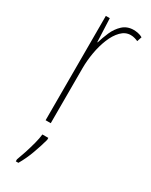

<svg xmlns="http://www.w3.org/2000/svg" viewBox="-199 -628 660 840"><g transform="rotate(30 131.0 -208.0)"><path d="M208 -586Q218 -586 230.5 -583.5Q243 -581 253 -575L245 -551Q239 -554 229 -557Q219 -560 208 -560Q181 -560 160 -538.5Q139 -517 125 -482.5Q111 -448 104 -407.5Q97 -367 97 -328V-51H71V-578H91L96 -460H98Q106 -487 118.5 -516Q131 -545 153 -565.5Q175 -586 208 -586ZM120 20Q111 54 96 95Q81 136 61 170H48V160Q55 142 64 114.5Q73 87 80.5 58.5Q88 30 90 10H120Z"/></g></svg>

Font: Noto Sans Tamil UI ExtraCondensed Thin
Style: Regular
Weight: 100
Width: 2
Designer: Jelle Bosma - Monotype Design Team
Foundry: Monotype Imaging Inc.
Version: Version 2.004; ttfautohint (v1.8.4.7-5d5b)